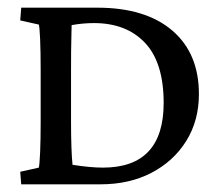

<svg xmlns="http://www.w3.org/2000/svg" viewBox="-20 -480 580 500"><path d="M35.2 -460H233.4Q358.9 -460 428.5 -400.6Q498 -341.3 498 -234.9Q498 -166 465.1 -113Q432.1 -60.1 374.5 -30Q316.9 0 241.7 0H35.2L32.7 -32.7L81.1 -43.5Q83 -50.3 84.5 -83.7Q85.9 -117.2 85.9 -161.1V-297.4Q85.9 -345.2 84.5 -377.9Q83 -410.6 81.1 -416L32.7 -426.8ZM166.5 -414.6Q166.5 -404.3 165.8 -378.9Q165 -353.5 165 -297.4V-161.1Q165 -127 166 -97.2Q167 -67.4 168.9 -50.8Q215.3 -43.5 248 -43.5Q406.2 -43.5 406.2 -211.9Q406.2 -316.9 357.7 -368.4Q309.1 -419.9 224.6 -419.9Q211.9 -419.9 197.3 -418.7Q182.6 -417.5 166.5 -414.6Z"/></svg>

Font: Lateef
Style: Regular
Weight: 400
Designer: SIL International
Foundry: SIL International
Version: Version 4.200